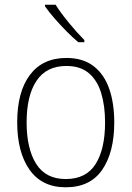

<svg xmlns="http://www.w3.org/2000/svg" viewBox="-20 -878 559 815"><path d="M465 -358Q465 -232 414 -157.5Q363 -83 259 -83Q158 -83 105.5 -157.5Q53 -232 53 -359Q53 -488 107 -560Q161 -632 262 -632Q332 -632 377 -597.5Q422 -563 443.5 -501.5Q465 -440 465 -358ZM93 -359Q93 -247 133.5 -182.5Q174 -118 259 -118Q346 -118 386 -182Q426 -246 426 -358Q426 -429 409.5 -483Q393 -537 357 -567.5Q321 -598 262 -598Q177 -598 135 -535Q93 -472 93 -359ZM216 -858Q238 -823 273 -780.5Q308 -738 338 -708V-699H312Q288 -719 261.5 -746Q235 -773 211 -800.5Q187 -828 171 -851V-858Z"/></svg>

Font: Noto Sans Telugu UI SemiCondensed ExtraLight
Style: Regular
Weight: 200
Width: 4
Designer: Jelle Bosma - Monotype Design Team
Foundry: Monotype Imaging Inc.
Version: Version 2.005; ttfautohint (v1.8.4.7-5d5b)